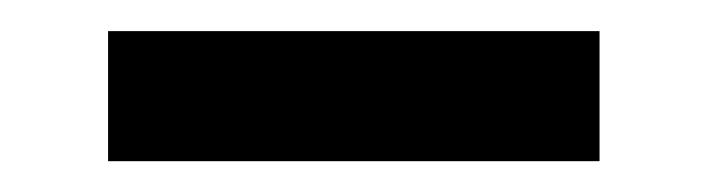

<svg xmlns="http://www.w3.org/2000/svg" viewBox="-20 -358 456 124"><path d="M367.2 -337.9V-253.9H49.8V-337.9Z"/></svg>

Font: Resagokr
Style: Bold
Weight: 600
Designer: gluk
Foundry: gluk
Version: Version 0.95